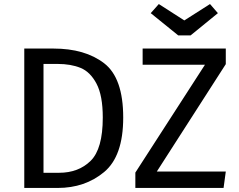

<svg xmlns="http://www.w3.org/2000/svg" viewBox="-20 -929 1181 949"><path d="M265 0H100V-689H244Q400 -689 494.5 -616.5Q589 -544 589 -348Q589 -157 494.5 -78.5Q400 0 265 0ZM272 -75Q368 -75 428 -134Q488 -193 488 -348Q488 -457 457 -515.5Q426 -574 378 -593.5Q330 -613 265 -613H195V-75ZM1085 0H649V-76L993 -609H685V-689H1096V-612L755 -81H1096ZM922 -754H861L725 -864L765 -909L891 -828L1018 -909L1057 -864Z"/></svg>

Font: Trujillo
Style: Regular
Weight: 400
Designer: Fira Sans original fonts by bBox Type GmbH, Carrois Corporate GbR, & Edenspiekermann AG / Changes by Cristiano Sobral
Foundry: Fira Sans original fonts by bBox Type GmbH, Carrois Corporate GbR, & Edenspiekermann AG / Changes by Cristiano Sobral
Version: Version 4.301;October 17, 2021;FontCreator 14.0.0.2814 64-bi